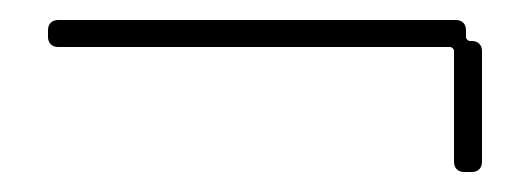

<svg xmlns="http://www.w3.org/2000/svg" viewBox="-20 -354 532 192"><path d="M446 -317V-324C446 -330 442 -334 436 -334H38C32 -334 28 -330 28 -324V-317C28 -311 32 -307 38 -307H430C432 -307 434 -305 434 -303V-192C434 -186 438 -182 444 -182H452C458 -182 462 -186 462 -192V-303C462 -309 458 -313 452 -313H450C448 -313 446 -315 446 -317Z"/></svg>

Font: Barlow Thin
Style: Regular
Weight: 250
Designer: Jeremy Tribby
Foundry: Tribby Type
Version: Version 1.422;hotconv 1.0.109;makeotfexe 2.5.65596